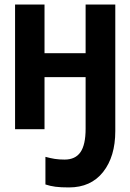

<svg xmlns="http://www.w3.org/2000/svg" viewBox="-20 -566 570 841"><path d="M282 255Q246 255 223 252Q200 249 179 242V121Q201 127 220 130Q239 133 263 133Q310 133 332.5 100.5Q355 68 355 -2V-228H175V0H46V-546H175V-333H355V-546H485V8Q485 120 431.5 187.5Q378 255 282 255Z"/></svg>

Font: Noto Sans Mono Condensed
Style: Bold
Weight: 700
Width: 3
Designer: Monotype Design Team
Foundry: Monotype Imaging Inc.
Version: Version 2.014